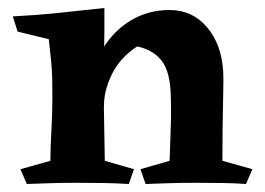

<svg xmlns="http://www.w3.org/2000/svg" viewBox="-20 -460 663 480"><path d="M404 -435Q461 -435 497.5 -392Q534 -349 538 -281Q539 -263 538 -224.5Q537 -186 536.5 -141Q536 -96 536 -58L611 -37L595 0Q569 -2 536 -2.5Q503 -3 471 -3Q432 -3 401 -2Q370 -1 344 0L331 -37L404 -58Q405 -92 406 -115.5Q407 -139 407.5 -162.5Q408 -186 407 -218Q406 -279 385 -307Q364 -335 323 -344Q279 -315 259 -273Q239 -231 240 -193L203 -237Q210 -294 237.5 -339Q265 -384 308 -409.5Q351 -435 404 -435ZM241 -440Q241 -407 241 -386.5Q241 -366 240.5 -345.5Q240 -325 238 -291L242 -58L315 -37L302 0Q268 -2 238 -2.5Q208 -3 172 -3Q133 -3 104.5 -2Q76 -1 47 0L31 -37L106 -58Q106 -90 108.5 -133.5Q111 -177 111 -216Q111 -245 110.5 -264.5Q110 -284 108 -305.5Q106 -327 102 -362L24 -381L12 -419Q71 -422 123.5 -427.5Q176 -433 241 -440Z"/></svg>

Font: Alkalami
Style: Regular
Weight: 400
Designer: Becca Hirsbrunner Spalinger
Foundry: SIL International
Version: Version 2.000